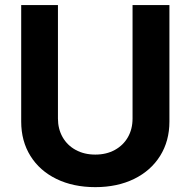

<svg xmlns="http://www.w3.org/2000/svg" viewBox="-20 -748 772 778"><path d="M65.9 -255.4V-727.5H214.8V-267.6Q214.8 -225.6 233.6 -192.4Q252.4 -159.2 286.9 -140.4Q321.3 -121.6 366.2 -121.6Q411.1 -121.6 445.3 -140.4Q479.5 -159.2 498.3 -192.1Q517.1 -225.1 517.1 -267.6V-727.5H666.5V-255.4Q666.5 -176.8 628.9 -116.5Q591.3 -56.2 523.2 -22.9Q455.1 10.3 366.2 10.3Q276.9 10.3 208.7 -22.9Q140.6 -56.2 103.3 -116.2Q65.9 -176.3 65.9 -255.4Z"/></svg>

Font: Inter RS Variable
Style: Regular
Weight: 400
Designer: Rasmus Andersson (customised by Maria Ramos and Noel Pretorius)
Foundry: rsms
Version: Version 3.001;Glyphs 3.2.3 (3260)